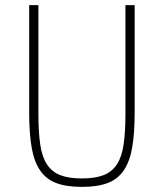

<svg xmlns="http://www.w3.org/2000/svg" viewBox="-20 -718 640 750"><path d="M130 -698V-274Q130 -203 137 -154.5Q144 -106 163 -76.5Q182 -47 215 -34Q248 -21 300 -21Q352 -21 385 -34Q418 -47 437 -76.5Q456 -106 463 -154.5Q470 -203 470 -274V-698H506V-279Q506 -198 496.5 -142.5Q487 -87 463.5 -52.5Q440 -18 400.5 -3Q361 12 300 12Q239 12 199.5 -3Q160 -18 136.5 -52.5Q113 -87 103.5 -142.5Q94 -198 94 -279V-698Z"/></svg>

Font: IBM Plex Mono ExtLt
Style: Regular
Weight: 200
Monospace: yes
Designer: Mike Abbink, Paul van der Laan, Pieter van Rosmalen
Foundry: Bold Monday
Version: Version 2.3